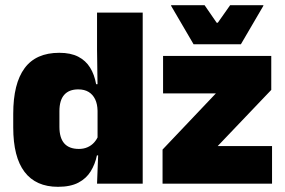

<svg xmlns="http://www.w3.org/2000/svg" viewBox="-20 -708 1099 740"><path d="M203.5 12Q118.5 12 74.8 -45.2Q31 -102.5 31 -217V-269.5Q31 -386 74.8 -445.2Q118.5 -504.5 208.5 -504.5Q252.5 -504.5 281.5 -489.5Q310.5 -474.5 327.2 -447.5Q344 -420.5 350.5 -383.5H396L356 -281Q355.5 -307 346.8 -325.2Q338 -343.5 321.8 -353.5Q305.5 -363.5 281.5 -363.5Q246 -363.5 227.5 -342.5Q209 -321.5 209 -279.5V-219Q209 -176.5 227.8 -155.2Q246.5 -134 284 -134Q302.5 -134 317.2 -140.5Q332 -147 342.5 -158.5Q353 -170 359 -185L402.5 -109H353.5Q346.5 -75 329.5 -47.5Q312.5 -20 282 -4Q251.5 12 203.5 12ZM354 0 359 -128.5 356 -153V-350V-372.5L354 -517V-659.5H530V0ZM1028.5 -145V0H606.5V-131.5L812 -348H608.5V-492.5H1025.5V-361.5L819 -145ZM726 -537.5 639.5 -685.5V-688H768.5L815 -620.5H819.5L867 -688H995V-685.5L908.5 -537.5Z"/></svg>

Font: Anek Latin ExtraBold
Style: Regular
Weight: 800
Designer: Yesha Goshar
Foundry: Ek Type
Version: Version 1.003